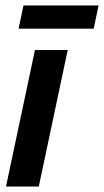

<svg xmlns="http://www.w3.org/2000/svg" viewBox="-20 -683 381 703"><path d="M2 0 108 -500H228L122 0ZM66 -663H341L323 -578H48Z"/></svg>

Font: Epunda Sans SemiBold
Style: Italic
Weight: 600
Italic angle: -12.0243°
Designer: Simon Atzbach
Foundry: typofactur
Version: Version 2.204; ttfautohint (v1.8.4.7-5d5b)